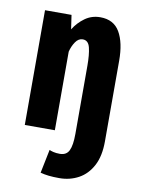

<svg xmlns="http://www.w3.org/2000/svg" viewBox="-81 -569 613 824"><g transform="rotate(10 225.0 -157.0)"><path d="M50 0V-500H165.5L174.5 -438.5Q193.5 -469.5 222.8 -490.5Q252 -511.5 289.5 -511.5Q348 -511.5 374.5 -466Q401 -420.5 401 -341.5V10Q401 74 378.8 116Q356.5 158 318.8 178.5Q281 199 235.5 199Q209 199 189 196.8Q169 194.5 152.5 190L173.5 87Q179 90 191 93Q203 96 219.5 96Q248 96 259.2 73Q270.5 50 270.5 0V-297Q270.5 -345.5 263.2 -375.2Q256 -405 231.5 -405Q213 -405 200 -386Q187 -367 181 -342.5V0Z"/></g></svg>

Font: Trispace Condensed SemiBold
Style: Regular
Weight: 600
Width: 3
Designer: Tyler Finck
Foundry: Etcetera Type Company
Version: Version 1.210; ttfautohint (v1.8.3)